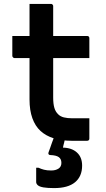

<svg xmlns="http://www.w3.org/2000/svg" viewBox="-20 -720 540 982"><path d="M43 -536H426Q431 -536 434 -533Q437 -530 437 -525Q437 -507 437 -490.5Q437 -474 437 -457.5Q437 -441 437 -423H54Q52 -423 50 -424Q48 -425 46.5 -426.5Q45 -428 44 -430Q43 -432 43 -434Q43 -452 43 -468.5Q43 -485 43 -501.5Q43 -518 43 -536ZM437 -115Q437 -89 437 -63Q437 -37 437 -11Q437 -6 434 -3Q431 0 426 0Q416 0 406 0Q396 0 386 0Q376 0 366 0Q356 0 346 0Q295 0 255 -12.5Q215 -25 187.5 -50Q160 -75 145.5 -115.5Q131 -156 131 -211Q131 -259 131 -307.5Q131 -356 131 -404.5Q131 -453 131 -501.5Q131 -550 131 -599Q131 -624 131 -649Q131 -674 131 -700Q159 -700 186.5 -700Q214 -700 241 -700Q244 -700 246.5 -698.5Q249 -697 250.5 -694.5Q252 -692 252 -689Q252 -630 252 -572Q252 -514 252 -455Q252 -396 252 -338Q252 -280 252 -221Q252 -189 258 -168.5Q264 -148 278 -135Q289 -124 307 -119.5Q325 -115 350 -115Q363 -115 375.5 -115Q388 -115 400.5 -115Q413 -115 425 -115ZM321 -45Q319 -36 316.5 -26.5Q314 -17 312 -8Q310 1 308 9.5Q306 18 304 25L302 35Q347 36 373.5 60Q400 84 400 127Q400 182 364 212Q328 242 257 242Q223 242 202.5 238.5Q182 235 173.5 227.5Q165 220 165 211Q165 197 165 184Q165 171 165 159.5Q165 148 165 138H177Q190 144 205 148Q220 152 242 152Q264 152 279 142.5Q294 133 294 113Q294 93 280.5 83.5Q267 74 237 73Q232 73 229 69.5Q226 66 228 60Q233 47 237 35Q241 23 245 12Q249 1 253 -9.5Q257 -20 261 -31Q264 -36 268.5 -39.5Q273 -43 285 -44Q297 -45 321 -45Z"/></svg>

Font: Recursive SemiBold
Style: Regular
Weight: 600
Version: Version 1.085